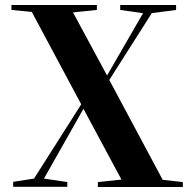

<svg xmlns="http://www.w3.org/2000/svg" viewBox="-20 -760 779 773"><path d="M635 -36 716 -27V-7H374V-27L469 -37L316 -322L157 -41L251 -27V-8H33V-28L117 -41L307 -340L108 -712L26 -720V-740H370V-720L274 -710L411 -456L556 -707L464 -720V-740H689V-720L591 -707L420 -438Z"/></svg>

Font: XinYuGongZhangJiaSongA
Style: Regular
Weight: 900
Designer: XinYuGong
Foundry: Adobe Systems Incorporated
Version: Version 1.00